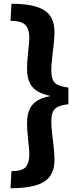

<svg xmlns="http://www.w3.org/2000/svg" viewBox="-20 -871 420 1022"><path d="M41 -851Q161 -851 215.5 -816.5Q270 -782 270 -701Q270 -673 266 -636Q262 -599 257.5 -562.5Q253 -526 253 -497Q253 -471 259 -451.5Q265 -432 284.5 -421Q304 -410 344 -405V-316Q304 -312 284.5 -300.5Q265 -289 259 -269.5Q253 -250 253 -224Q253 -196 257.5 -159Q262 -122 266 -85.5Q270 -49 270 -19Q270 61 215 96Q160 131 36 131L41 40Q99 40 117.5 17.5Q136 -5 136 -50Q136 -67 133 -95Q130 -123 127 -155.5Q124 -188 124 -215Q124 -264 139.5 -293.5Q155 -323 183 -338Q211 -353 246 -359V-361Q211 -368 183 -383Q155 -398 139.5 -427.5Q124 -457 124 -505Q124 -533 127 -565Q130 -597 133 -625.5Q136 -654 136 -671Q136 -716 115 -738Q94 -760 36 -760Z"/></svg>

Font: Murecho Thin ExtraBold
Style: Regular
Weight: 800
Version: Version 1.010